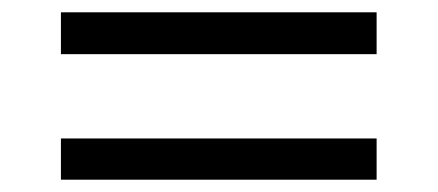

<svg xmlns="http://www.w3.org/2000/svg" viewBox="-20 -442 711 312"><path d="M79 -354V-422H592V-354ZM79 -150V-217H592V-150Z"/></svg>

Font: Nunito Sans 7pt SemiExpanded
Style: Regular
Weight: 400
Width: 6
Designer: Vernon Adams
Foundry: Vernon Adams
Version: Version 3.101;gftools[0.9.27]